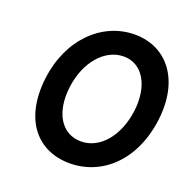

<svg xmlns="http://www.w3.org/2000/svg" viewBox="-129 -839 960 975"><g transform="rotate(20 351.0 -351.0)"><path d="M217 -351C234 -489 319 -591 423 -591C525 -591 584 -489 567 -351C549 -208 466 -111 364 -111C260 -111 199 -208 217 -351ZM86 -351C58 -120 173 13 348 13C522 13 670 -120 698 -351C725 -572 612 -715 438 -715C263 -715 113 -572 86 -351Z"/></g></svg>

Font: Bluebird
Style: ExtObl
Weight: 400
Designer: Jasper
Foundry: Cannot Into Space Fonts
Version: Version 0.98